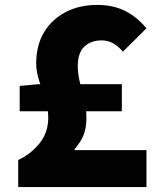

<svg xmlns="http://www.w3.org/2000/svg" viewBox="-20 -760 649 780"><path d="M54 0V-110Q104 -133 140 -177Q176 -221 176 -282Q176 -318 164 -356Q152 -394 139.5 -431Q127 -468 127 -502Q127 -576 159 -629Q191 -682 247 -711Q303 -740 374 -740Q439 -740 487.5 -716Q536 -692 575 -645L479 -550Q460 -573 439 -584.5Q418 -596 393 -596Q350 -596 323 -571Q296 -546 296 -491Q296 -458 305 -424Q314 -390 322.5 -354.5Q331 -319 331 -280Q331 -241 320 -212.5Q309 -184 283 -154V-150H575V0ZM60 -308V-411L137 -418H475V-308Z"/></svg>

Font: Noto Sans HK Thin Black
Style: Regular
Weight: 900
Version: Version 2.004-H2;hotconv 1.0.118;makeotfexe 2.5.65603